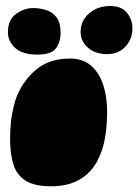

<svg xmlns="http://www.w3.org/2000/svg" viewBox="-20 -614 472 656"><path d="M154 22.5Q98 22.5 67.8 3.5Q37.5 -15.5 26 -51.5Q14.5 -87.5 14.5 -138Q14.5 -153 15.2 -167.5Q16 -182 17.2 -195.5Q18.5 -209 20.8 -221.8Q23 -234.5 25.8 -246.5Q28.5 -258.5 32 -269.8Q35.5 -281 40 -291Q62.5 -343 106.5 -378.5Q150.5 -414 220 -414Q263 -414 291 -389.8Q319 -365.5 332.5 -324.5Q346 -283.5 346 -232.5Q346 -212.5 344.8 -193.5Q343.5 -174.5 341 -157.2Q338.5 -140 334.8 -123.8Q331 -107.5 325.5 -93.2Q320 -79 313.5 -66Q307 -53 298.5 -42Q275.5 -11 239.8 5.8Q204 22.5 154 22.5ZM108.5 -427.5Q56 -427.5 31.5 -450.5Q7 -473.5 7 -503.5Q7 -546.5 35 -566.5Q63 -586.5 92.5 -586.5Q116.5 -586.5 138.2 -579.5Q160 -572.5 173.5 -554.2Q187 -536 187 -502Q187 -470.5 171.2 -449Q155.5 -427.5 108.5 -427.5ZM345.5 -429Q306 -429 280.8 -450.8Q255.5 -472.5 255.5 -505Q255.5 -543.5 284.8 -568.5Q314 -593.5 356.5 -593.5Q395 -593.5 413.8 -570.2Q432.5 -547 432.5 -517.5Q432.5 -481 408.8 -455Q385 -429 345.5 -429Z"/></svg>

Font: Gluten Black
Style: Regular
Weight: 900
Designer: Tyler Finck
Foundry: Etcetera Type Company
Version: Version 1.300